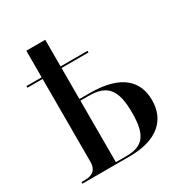

<svg xmlns="http://www.w3.org/2000/svg" viewBox="-176 -890 966 1019"><g transform="rotate(-30 306.5 -380.0)"><path d="M35 0H324C497 0 577 -81 577 -199C577 -316 502 -397 309 -397H246V-587H411V-597H246V-760H130V-597H37V-587H130V-80C130 -33 106 -10 56 -10H35ZM309 -10H246V-387H295C407 -387 452 -341 452 -194C452 -58 413 -10 309 -10Z"/></g></svg>

Font: Noto Serif Display Medium
Style: Regular
Weight: 500
Designer: Monotype Design Team
Foundry: Monotype Imaging Inc.
Version: Version 2.009